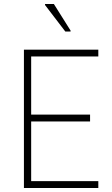

<svg xmlns="http://www.w3.org/2000/svg" viewBox="-20 -935 557 955"><path d="M99 0V-688H469V-654H135V-365H428V-331H135V-34H469V0ZM305 -778 204 -910V-915H248L331 -783V-778Z"/></svg>

Font: Saira Semi Condensed Thin
Style: Regular
Weight: 100
Width: 4
Designer: Hector Gatti with collaboration of the Omnibus-Type team
Foundry: Omnibus-Type
Version: Version 1.001; ttfautohint (v1.8)